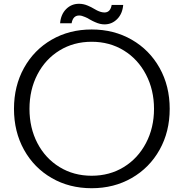

<svg xmlns="http://www.w3.org/2000/svg" viewBox="-20 -944 972 1016"><path d="M533 -815Q509 -815 483 -827Q473 -831 455 -841Q445 -848 430 -854Q412 -862 399 -862Q366 -862 359 -821H298Q302 -868 330 -896Q358 -924 398 -924Q422 -924 445 -914Q455 -910 462.5 -906Q470 -902 475 -899Q481 -895 493 -889Q515 -878 533 -878Q564 -878 571 -918H632Q628 -871 600 -843Q572 -815 533 -815ZM54 -368Q54 -489 107 -584.5Q160 -680 253.5 -734Q347 -788 465 -788Q583 -788 677 -734Q771 -680 824.5 -584.5Q878 -489 878 -368Q878 -247 824.5 -151.5Q771 -56 677 -2Q583 52 465 52Q347 52 253.5 -2Q160 -56 107 -151.5Q54 -247 54 -368ZM795 -368Q795 -468 752.5 -549.5Q710 -631 635 -677Q560 -723 465 -723Q370 -723 295 -677Q220 -631 178 -550Q136 -469 136 -368Q136 -267 178 -186.5Q220 -106 295 -60Q370 -14 465 -14Q560 -14 635 -60Q710 -106 752.5 -187Q795 -268 795 -368Z"/></svg>

Font: LINE Seed JP_TTF Regular
Style: Regular
Weight: 400
Designer: LINE & Fontrix & Fontworks
Version: Version 1.002